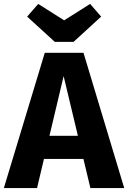

<svg xmlns="http://www.w3.org/2000/svg" viewBox="-33 -964 657 984"><path d="M196.5 -693.4H394.9L603.7 0H430.3L293.1 -573.9L156.8 0H-13.3ZM203.7 -268.1H382.7L409.5 -149.3H177ZM295.7 -859.8 428.9 -943.9 485.4 -878.9 344.2 -749.6H247.7L106.1 -878.9L162.9 -943.9Z"/></svg>

Font: Fira Sans Variable
Style: Regular
Weight: 400
Designer: Carrois Corporate & Edenspiekermann AG
Foundry: Carrois Corporate GbR & Edenspiekermann AG
Version: Version 4.202